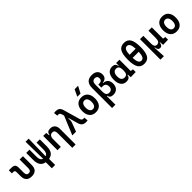

<svg xmlns="http://www.w3.org/2000/svg" viewBox="469 -2745 4921 4921"><g transform="rotate(-45 2929.5 -285.0)"><path d="M312.5 9.8Q109.9 9.8 109.9 -200.2V-338.4Q109.9 -376 97.7 -391.4Q85.4 -406.7 55.2 -406.7H2.4V-517.6H91.8Q168.5 -517.6 199.5 -487.1Q230.5 -456.5 230.5 -380.9V-202.6Q230.5 -102.5 312.5 -102.5Q394 -102.5 394 -202.6V-517.6H514.6V-200.2Q514.6 9.8 312.5 9.8Z M818.8 224.6V5.4Q632.8 -24.9 632.8 -258.8V-517.6H751V-258.8Q751 -131.3 833.5 -106.4L822.3 -732.4H935.5L924.3 -106.4Q1006.8 -131.3 1006.8 -258.8V-517.6H1125V-258.8Q1125 -24.9 939 5.4V224.6Z M1560.1 224.6V-317.4Q1560.1 -365.2 1538.8 -391.4Q1517.6 -417.5 1478.5 -417.5Q1369.6 -417.5 1369.6 -271.5V0H1249V-517.6H1357.4L1367.7 -423.8H1381.3Q1387.7 -476.1 1418 -501.7Q1448.2 -527.3 1508.8 -527.3Q1590.8 -527.3 1635.7 -477.5Q1680.7 -427.7 1680.7 -336.9V224.6Z M2279.3 9.8Q2211.9 9.8 2170.2 -18.6Q2128.4 -46.9 2106.4 -122.6L2033.2 -378.4L2017.6 -373.5Q2026.4 -335.4 2023.4 -299.6Q2020.5 -263.7 2008.3 -231.9L1919.9 0H1785.6L1996.1 -508.3L1978.5 -568.8Q1967.8 -605.5 1949.7 -618.9Q1931.6 -632.3 1905.8 -632.3Q1891.6 -632.3 1872.6 -628.4L1860.8 -736.3Q1888.2 -742.2 1918 -742.2Q1983.9 -742.2 2024.7 -715.1Q2065.4 -688 2086.4 -615.2L2214.8 -168.5Q2225.1 -131.8 2244.4 -116Q2263.7 -100.1 2291.5 -100.1Q2306.2 -100.1 2324.2 -104L2335.9 3.9Q2309.1 9.8 2279.3 9.8Z M2636.7 9.8Q2526.4 9.8 2465.8 -60.5Q2405.3 -130.9 2405.3 -258.8Q2405.3 -387.2 2465.8 -457.3Q2526.4 -527.3 2636.7 -527.3Q2747.1 -527.3 2807.6 -457.3Q2868.2 -387.2 2868.2 -258.8Q2868.2 -130.9 2807.6 -60.5Q2747.1 9.8 2636.7 9.8ZM2636.7 -102.5Q2688 -102.5 2716.1 -143.3Q2744.1 -184.1 2744.1 -258.8Q2744.1 -334 2716.1 -374.5Q2688 -415 2636.7 -415Q2585.4 -415 2557.4 -374.5Q2529.3 -334 2529.3 -258.8Q2529.3 -184.1 2557.4 -143.3Q2585.4 -102.5 2636.7 -102.5ZM2576.7 -609.4 2664.6 -794.9H2790L2692.4 -609.4Z M3263.7 9.8Q3209 9.8 3176.5 -15.1Q3144 -40 3138.2 -85.9H3123.5V224.6H3002.9V-499.5Q3002.9 -742.2 3230.5 -742.2Q3331.5 -742.2 3385.5 -693.4Q3439.5 -644.5 3439.5 -552.7Q3439.5 -485.8 3399.9 -446.5Q3360.4 -407.2 3288.1 -400.9V-391.1Q3372.1 -389.2 3418.9 -339.4Q3465.8 -289.6 3465.8 -201.2Q3465.8 -101.1 3412.8 -45.7Q3359.9 9.8 3263.7 9.8ZM3123.5 -244.1Q3123.5 -102.5 3230.5 -102.5Q3283.2 -102.5 3312.5 -132.6Q3341.8 -162.6 3341.8 -217.8Q3341.8 -275.9 3312 -307.9Q3282.2 -339.8 3228.5 -339.8H3177.7V-451.2H3225.6Q3268.1 -451.2 3291.7 -474.4Q3315.4 -497.6 3315.4 -540.5Q3315.4 -584 3293.5 -606.9Q3271.5 -629.9 3230.5 -629.9Q3123.5 -629.9 3123.5 -493.2Z M3750 9.8Q3652.3 9.8 3598.6 -58.3Q3544.9 -126.5 3544.9 -253.9Q3544.9 -384.3 3599.4 -455.8Q3653.8 -527.3 3753.4 -527.3Q3866.2 -527.3 3877.9 -423.8H3891.1V-517.6H4011.7V-108.4L4083 -97.7V0L3899.9 4.9L3894 -93.8H3878.9Q3874 -42 3839.6 -16.1Q3805.2 9.8 3750 9.8ZM3891.1 -235.4V-282.2Q3891.1 -348.1 3864.3 -382.8Q3837.4 -417.5 3785.6 -417.5Q3729 -417.5 3698 -375Q3667 -332.5 3667 -253.9Q3667 -100.1 3784.7 -100.1Q3839.8 -100.1 3865.5 -134.8Q3891.1 -169.4 3891.1 -235.4Z M4394.5 9.8Q4272.9 9.8 4218 -79.3Q4163.1 -168.5 4163.1 -366.2Q4163.1 -564 4218 -653.1Q4272.9 -742.2 4394.5 -742.2Q4516.1 -742.2 4571 -653.1Q4626 -564 4626 -366.2Q4626 -168.5 4571 -79.3Q4516.1 9.8 4394.5 9.8ZM4394.5 -101.1Q4447.3 -101.1 4473.9 -151.4Q4500.5 -201.7 4505.4 -312H4283.7Q4288.6 -201.7 4315.2 -151.4Q4341.8 -101.1 4394.5 -101.1ZM4283.7 -423.3H4505.4Q4500 -532.2 4473.4 -581.8Q4446.8 -631.3 4394.5 -631.3Q4342.3 -631.3 4315.7 -581.8Q4289.1 -532.2 4283.7 -423.3Z M4961.4 9.8Q4886.7 9.8 4876 -99.6H4864.3L4881.8 224.6H4756.3V-517.6H4877V-224.6Q4877 -168.5 4899.2 -137.9Q4921.4 -107.4 4961.4 -107.4Q5012.2 -107.4 5037.8 -141.1Q5063.5 -174.8 5063.5 -253.9V-517.6H5184.1V-108.4L5255.4 -97.7V0L5072.3 4.9L5064.9 -99.6H5053.2Q5043 9.8 4961.4 9.8Z M5566.4 9.8Q5456.1 9.8 5395.5 -60.5Q5335 -130.9 5335 -258.8Q5335 -387.2 5395.5 -457.3Q5456.1 -527.3 5566.4 -527.3Q5676.8 -527.3 5737.3 -457.3Q5797.9 -387.2 5797.9 -258.8Q5797.9 -130.9 5737.3 -60.5Q5676.8 9.8 5566.4 9.8ZM5566.4 -102.5Q5617.7 -102.5 5645.8 -143.3Q5673.8 -184.1 5673.8 -258.8Q5673.8 -334 5645.8 -374.5Q5617.7 -415 5566.4 -415Q5515.1 -415 5487.1 -374.5Q5459 -334 5459 -258.8Q5459 -184.1 5487.1 -143.3Q5515.1 -102.5 5566.4 -102.5Z"/></g></svg>

Font: Cascadia Mono NF SemiBold
Style: Regular
Weight: 600
Monospace: yes
Designer: Aaron Bell
Foundry: Saja Typeworks
Version: Version 2404.023; ttfautohint (v1.8.4)